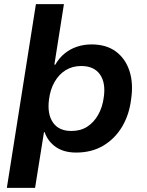

<svg xmlns="http://www.w3.org/2000/svg" viewBox="-20 -725 707 925"><path d="M13 180 153 -705H288L242 -414L246 -413Q265 -446 291.5 -467.5Q318 -489 351 -500Q384 -511 421 -511Q492 -511 538 -477Q584 -443 603.5 -384Q623 -325 612 -249Q603 -173 568.5 -115Q534 -57 478 -23.5Q422 10 347 10Q288 10 249.5 -16.5Q211 -43 195 -88L192 -89L149 180ZM324 -94Q368 -94 400 -114.5Q432 -135 453 -172Q474 -209 480 -257Q490 -326 461.5 -366.5Q433 -407 371 -407Q329 -407 296.5 -387Q264 -367 243 -330.5Q222 -294 216 -245Q207 -176 235 -135Q263 -94 324 -94Z"/></svg>

Font: Nunito Sans 7pt
Style: Bold Italic
Weight: 700
Italic angle: -9°
Version: Version 3.101;gftools[0.9.27]